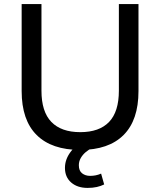

<svg xmlns="http://www.w3.org/2000/svg" viewBox="-20 -725 785 940"><path d="M373 9Q233 9 159.5 -64Q86 -137 86 -279V-705H183V-281Q183 -178 231.5 -128Q280 -78 373 -78Q466 -78 514 -128Q562 -178 562 -281V-705H658V-279Q658 -137 585 -64Q512 9 373 9ZM409 195Q359 195 328.5 168.5Q298 142 298 97Q298 56 325 19.5Q352 -17 397 -38L430 0Q415 7 400 19.5Q385 32 375.5 48.5Q366 65 366 84Q366 111 382 123.5Q398 136 421 136Q435 136 448 133.5Q461 131 475 125L490 178Q474 186 454 190.5Q434 195 409 195Z"/></svg>

Font: Nunito Sans 10pt Medium
Style: Regular
Weight: 500
Designer: Vernon Adams
Foundry: Vernon Adams
Version: Version 3.101;gftools[0.9.27]